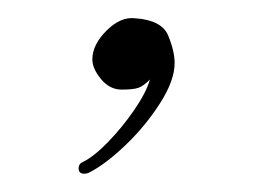

<svg xmlns="http://www.w3.org/2000/svg" viewBox="-20 -103 298 210"><path d="M72 87Q66 87 66 81Q66 76 71 74Q83 68 98.5 52Q114 36 127 17Q140 -2 144 -16Q137 -9 131.5 -7Q126 -5 113 -5Q100 -5 90.5 -16.5Q81 -28 81 -38Q81 -54 96.5 -69.5Q112 -85 128 -83Q157 -81 164 -64Q171 -47 171 -34Q171 -15 155 10Q139 35 117 56Q95 77 77 86Q75 87 72 87Z"/></svg>

Font: Ruge Boogie
Style: Regular
Weight: 400
Designer: Robert E. Leuschke
Foundry: Robert E. Leuschke
Version: Version 1.010; ttfautohint (v1.8.3)